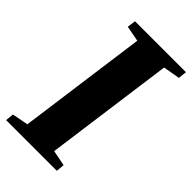

<svg xmlns="http://www.w3.org/2000/svg" viewBox="-242 -815 886 886"><g transform="rotate(45 201.0 -371.5)"><path d="M-14 0 -10 -40.5 69 -55.5 155 -687 78.5 -701.5 84 -743H416.5L412 -701.5L330 -687L244 -55.5L320.5 -40.5L317 0Z"/></g></svg>

Font: Merriweather 60pt Black
Style: Italic
Weight: 900
Italic angle: -7.8°
Version: Version 2.101